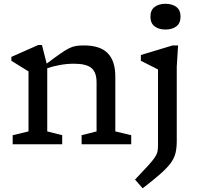

<svg xmlns="http://www.w3.org/2000/svg" viewBox="-20 -762 1044 1014"><path d="M411 -48 490 -68V-327.5Q490 -380 462.8 -402.8Q435.5 -425.5 370.5 -425.5Q334.5 -425.5 296.8 -418.8Q259 -412 229.5 -401.5V-68L308.5 -48V0H47V-48L130.5 -68V-385L40 -441V-461.5L182.5 -524.5H201.5L226.5 -426Q271 -459.5 299 -479Q327 -498.5 346.2 -507.8Q365.5 -517 383 -519.5Q400.5 -522 423.5 -522Q509.5 -522 549.2 -480.8Q589 -439.5 589 -358.5V-68L673 -48V0H411ZM854 -606Q818.5 -606 796.5 -622.8Q774.5 -639.5 774.5 -674Q774.5 -708.5 796.5 -725.2Q818.5 -742 854 -742Q889.5 -742 911.5 -725.2Q933.5 -708.5 933.5 -674Q933.5 -639.5 911.5 -622.8Q889.5 -606 854 -606ZM814.5 -395Q809 -398 793.2 -406Q777.5 -414 758.5 -423.5Q739.5 -433 724 -441V-471.5L891.5 -522H920.5L913.5 -410V-18Q913.5 18.5 907.2 45.2Q901 72 882.8 97.5Q864.5 123 828.8 154.8Q793 186.5 733.5 232.5L693 186.5Q737 140.5 761.8 113.2Q786.5 86 797.8 69Q809 52 811.8 37.8Q814.5 23.5 814.5 3.5Z"/></svg>

Font: Newsreader Caption
Style: Regular
Weight: 400
Designer: Hugues Gentile
Foundry: Production Type
Version: Version 1.001